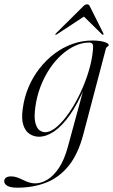

<svg xmlns="http://www.w3.org/2000/svg" viewBox="-94 -626 525 891"><path d="M292.5 -2Q268 90.5 223.8 144.5Q179.5 198.5 119.2 221.8Q59 245 -13 245Q-44.5 245 -59.5 236.5Q-74.5 228 -74.5 215Q-74.5 205 -66.5 198.8Q-58.5 192.5 -42.5 192.5Q-28 192.5 -14.8 197.2Q-1.5 202 12.2 208.8Q26 215.5 40 220.2Q54 225 69 225Q97 225 125.8 207.8Q154.5 190.5 179.5 153.2Q204.5 116 221 55L299 -232L303 -230Q268 -146 230.8 -93.2Q193.5 -40.5 157 -16Q120.5 8.5 87 8.5Q64 8.5 44 -4Q24 -16.5 14.2 -45.8Q4.5 -75 12 -124.5Q19 -176 39 -222.8Q59 -269.5 89.8 -308.8Q120.5 -348 159 -377Q197.5 -406 242.2 -422Q287 -438 335 -438Q357.5 -438 374.2 -435Q391 -432 400.8 -427.2Q410.5 -422.5 410.5 -417.5Q410.5 -413.5 407.5 -411.5Q404.5 -409.5 401.5 -407Q398.5 -404.5 397.5 -400.5ZM70 -129.5Q63.5 -82 70 -56.5Q76.5 -31 89.2 -21.8Q102 -12.5 115 -12.5Q140.5 -12.5 169.8 -37.5Q199 -62.5 227.5 -104.2Q256 -146 279.8 -196.8Q303.5 -247.5 318.8 -299.5Q334 -351.5 337.5 -396.5Q339.5 -411.5 336.2 -420Q333 -428.5 319.5 -428.5Q286.5 -428.5 253.2 -413Q220 -397.5 189.8 -369.8Q159.5 -342 135 -304.8Q110.5 -267.5 93.5 -222.8Q76.5 -178 70 -129.5ZM307.5 -557H287.5L379 -467Q381 -465.5 382.5 -464.8Q384 -464 385 -465Q386.5 -466 386.5 -467.8Q386.5 -469.5 385.5 -471.5L324 -594.5Q321.5 -600.5 318.2 -603.2Q315 -606 310 -606Q305 -606 300.2 -603.2Q295.5 -600.5 290 -594.5L166 -471.5Q164 -469.5 163.2 -467.8Q162.5 -466 163 -465Q164.5 -464 166.2 -464.8Q168 -465.5 170.5 -467Z"/></svg>

Font: Fraunces 120pt Light
Style: Italic
Weight: 300
Italic angle: -16°
Version: Version 1.000;[b76b70a41]